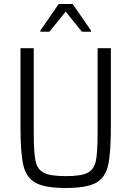

<svg xmlns="http://www.w3.org/2000/svg" viewBox="-20 -928 654 956"><path d="M82 -298V-688H148V-265Q148 -168 157 -126Q166 -84 198.5 -67.5Q231 -51 308 -51Q384 -51 416 -67.5Q448 -84 457 -125.5Q466 -167 466 -265V-688H532V-298Q532 -165 518 -104Q504 -43 457.5 -17.5Q411 8 308 8Q204 8 157.5 -17.5Q111 -43 96.5 -104Q82 -165 82 -298ZM181 -770V-776L272 -908H342L433 -776V-770H388L307 -870L226 -770Z"/></svg>

Font: Saira Semi Condensed Light
Style: Regular
Weight: 300
Width: 4
Designer: Hector Gatti with collaboration of the Omnibus-Type team
Foundry: Omnibus-Type
Version: Version 1.001; ttfautohint (v1.8)